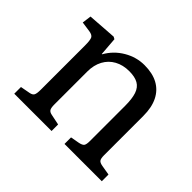

<svg xmlns="http://www.w3.org/2000/svg" viewBox="-116 -707 892 892"><g transform="rotate(45 330.0 -261.0)"><path d="M54 0V-44L102 -53Q118 -56 123 -65.5Q128 -75 128 -101V-390Q128 -426 122 -437.5Q116 -449 94 -452L45 -459L51 -504L193 -514L204 -508L211 -418H213Q240 -466 287.5 -494Q335 -522 388 -522Q441 -522 477 -502.5Q513 -483 532 -445Q551 -407 551 -351V-93Q551 -71 557 -63Q563 -55 582 -52L629 -44V0H384V-43L428 -51Q447 -55 452.5 -63Q458 -71 458 -93V-324Q458 -371 448.5 -399Q439 -427 417 -439.5Q395 -452 358 -452Q317 -452 286 -435Q255 -418 238 -386.5Q221 -355 221 -313V-97Q221 -75 226 -66Q231 -57 246 -54L299 -43V0Z"/></g></svg>

Font: Literata 18pt
Style: Regular
Weight: 400
Designer: Latin by Veronika Burian and Jose Scaglione. Greek by Irene Vlachou. Cyrillic by Vera Evstafieva.
Foundry: TypeTogether
Version: Version 3.103;gftools[0.9.29]